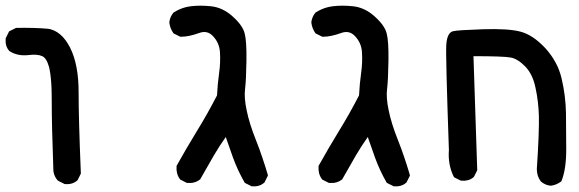

<svg xmlns="http://www.w3.org/2000/svg" viewBox="-20 -521 2040 676"><path d="M205.6 126 186 116.2 184.6 115.2 183.1 114.3Q170.4 100.1 168 81.1V80.6Q162.1 -81.1 162.1 -166Q162.1 -178.2 161.9 -189.2Q161.6 -200.2 161.4 -210.2Q161.1 -220.2 160.4 -229.2Q159.7 -238.3 158.9 -246.3Q158.2 -254.4 157.2 -261.2Q156.2 -268.1 155 -273.9Q153.8 -279.8 152.8 -284.7Q144 -316.4 128.9 -323.2Q111.8 -331.1 80.1 -327.1Q42.5 -322.8 14.6 -340.3L13.2 -341.3L12.2 -342.3Q-2.4 -358.9 0 -384.8V-386.7L1 -388.2L10.7 -407.7L12.2 -410.6L15.1 -412.1L34.7 -421.9L36.6 -422.9H39.1Q103 -423.8 146.5 -419.9Q158.7 -418.9 169.9 -413.8Q181.2 -408.7 191.2 -400.4Q201.2 -392.1 210 -380.4Q218.8 -368.7 226.6 -353.5Q256.8 -294.4 256.8 -196.3Q256.8 -100.6 264.6 87.4V89.8L263.7 92.3L253.9 111.8L252.9 113.8L251.5 114.7Q234.9 129.4 209 127H207Z M863.8 133.8 844.2 124 841.8 122.6 840.3 120.1Q816.4 78.1 800.3 33.7Q787.6 -2 774.9 -38.6Q752 -6.3 732.9 26.4L686 108.4L685.1 110.4L683.6 111.3Q665 125.5 639.6 123H637.7L636.2 122.1L616.7 112.3L614.7 111.3L613.3 109.4Q606.4 100.1 603.5 88.9Q600.6 77.6 601.6 65.4V63.5L602.5 61.5Q636.2 1 673.3 -59.6Q709.5 -118.2 744.1 -185.1Q746.1 -225.6 751.5 -264.2Q756.8 -302.2 754.4 -337.4Q752.4 -370.1 730 -393.6Q710 -415.5 681.2 -404.8Q644.5 -391.6 617.2 -391.6H614.7L612.8 -392.6L593.3 -402.3L591.3 -403.3L589.8 -405.3Q578.6 -421.4 576.2 -441.4V-442.4V-443.4Q578.6 -461.9 590.3 -476.1L591.3 -477.1L592.8 -478Q601.6 -483.4 611.3 -487.8Q621.1 -492.2 631.1 -494.9Q641.1 -497.6 651.9 -499Q668 -501 685.5 -501Q703.1 -501 722.7 -499Q764.2 -494.6 798.8 -463.4Q834 -432.1 841.3 -403.8Q848.6 -377.4 847.7 -307.6Q846.7 -238.8 842.8 -207Q838.9 -177.2 848.6 -131.8Q857.9 -85.9 881.3 -27.3Q887.2 -12.7 892.6 2.2Q897.9 17.1 903.1 32.2Q908.2 47.4 913.1 62.5Q918 77.6 922.4 92.8L923.3 96.7L921.9 100.1L912.1 119.6L911.1 121.6L909.7 122.6Q893.1 137.2 867.2 134.8H865.2Z M1363.8 133.8 1344.2 124 1341.8 122.6 1340.3 120.1Q1316.4 78.1 1300.3 33.7Q1287.6 -2 1274.9 -38.6Q1252 -6.3 1232.9 26.4L1186 108.4L1185.1 110.4L1183.6 111.3Q1165 125.5 1139.6 123H1137.7L1136.2 122.1L1116.7 112.3L1114.7 111.3L1113.3 109.4Q1106.4 100.1 1103.5 88.9Q1100.6 77.6 1101.6 65.4V63.5L1102.5 61.5Q1136.2 1 1173.3 -59.6Q1209.5 -118.2 1244.1 -185.1Q1246.1 -225.6 1251.5 -264.2Q1256.8 -302.2 1254.4 -337.4Q1252.4 -370.1 1230 -393.6Q1210 -415.5 1181.2 -404.8Q1144.5 -391.6 1117.2 -391.6H1114.7L1112.8 -392.6L1093.3 -402.3L1091.3 -403.3L1089.8 -405.3Q1078.6 -421.4 1076.2 -441.4V-442.4V-443.4Q1078.6 -461.9 1090.3 -476.1L1091.3 -477.1L1092.8 -478Q1101.6 -483.4 1111.3 -487.8Q1121.1 -492.2 1131.1 -494.9Q1141.1 -497.6 1151.9 -499Q1168 -501 1185.5 -501Q1203.1 -501 1222.7 -499Q1264.2 -494.6 1298.8 -463.4Q1334 -432.1 1341.3 -403.8Q1348.6 -377.4 1347.7 -307.6Q1346.7 -238.8 1342.8 -207Q1338.9 -177.2 1348.6 -131.8Q1357.9 -85.9 1381.3 -27.3Q1387.2 -12.7 1392.6 2.2Q1397.9 17.1 1403.1 32.2Q1408.2 47.4 1413.1 62.5Q1418 77.6 1422.4 92.8L1423.3 96.7L1421.9 100.1L1412.1 119.6L1411.1 121.6L1409.7 122.6Q1393.1 137.2 1367.2 134.8H1365.2Z M1918 132.8Q1908.7 131.8 1900.4 128.2Q1892.1 124.5 1885.3 118.7L1884.3 118.2L1883.8 117.2Q1870.1 99.1 1870.1 74.2V73.7Q1874.5 7.8 1876.2 -38.3Q1877.9 -84.5 1877.4 -110.8Q1876 -164.1 1865.2 -212.9Q1855.5 -259.8 1829.1 -287.1Q1802.7 -314 1778.3 -318.4Q1753.4 -323.2 1647 -323.2L1660.2 75.7V78.1L1659.2 80.6L1649.4 100.1L1648.4 102.1L1647 103Q1638.7 110.4 1627.9 113.3Q1617.2 116.2 1604.5 115.2H1602.5L1601.1 114.3L1581.5 104.5L1578.6 103L1577.1 100.1Q1556.6 58.6 1560.5 6.8Q1548.8 -327.1 1551.3 -363.3Q1554.2 -406.2 1575.2 -411.1Q1590.3 -415 1679.7 -418Q1769.5 -420.9 1812 -409.7Q1856 -398.4 1899.9 -351.6Q1910.6 -339.8 1919.7 -327.1Q1928.7 -314.5 1936 -301Q1943.4 -287.6 1948.7 -273.2Q1954.1 -258.8 1957.5 -243.7Q1971.7 -183.6 1972.7 -122.1Q1973.6 -61.5 1973.6 5.4Q1973.6 74.2 1957.5 114.7L1956.1 117.7L1954.1 119.1Q1938.5 130.4 1919.9 132.8H1918.9Z"/></svg>

Font: NaikaiFont
Style: Bold
Weight: 700
Version: Version 1.89